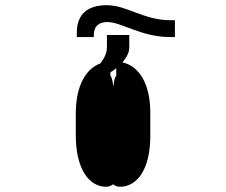

<svg xmlns="http://www.w3.org/2000/svg" viewBox="-20 -746 877 745"><path d="M369.7 -500C313.6 -479.8 274.5 -414.1 274.1 -307.5V-220.2C274.5 -90.2 325.3 -21.3 392 -21.3C401.6 -21.3 410.5 -24.5 419 -30.9C426.8 -24.5 435.7 -21.3 445.3 -21.3C512.8 -21.3 563.6 -90.2 563.2 -220.2V-307.5C563.6 -423.3 517.8 -490.8 454.9 -503.9C470.5 -521.7 481.5 -541.9 481.5 -560.4V-610.1H394.9V-563.2C395.2 -543 386.7 -522.7 369.7 -500ZM641.7 -667.6C536.9 -667.6 472.3 -725.9 394.5 -725.9C322.4 -725.9 278.4 -693.2 278.1 -620V-602.3H344.1V-610.8C344.1 -646.3 366.5 -660.5 396 -660.5C452.1 -660.5 527 -602.3 640.3 -602.3H658.7V-667.6ZM431.1 -450.6C427.2 -450.6 422.9 -437.5 419.7 -409.8C416.5 -437.5 412.3 -450.6 408.4 -450.6V-465.6C415.8 -469.5 423.7 -475.1 431.1 -481.2Z"/></svg>

Font: Karasuma Gothic
Style: Bold
Weight: 700
Designer: Rasmus Andersson / Ryoko Nishizuka
Foundry: Genbu
Version: Version 1.00